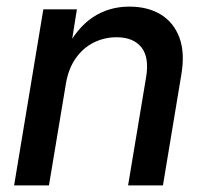

<svg xmlns="http://www.w3.org/2000/svg" viewBox="-20 -564 628 584"><path d="M180.7 -311 128.9 0H22.9L111.8 -535.6H213.9L192.9 -403.8L177.2 -407.2Q212.9 -478.5 262 -511.2Q311 -543.9 373.5 -543.9Q429.7 -543.9 469.2 -519.8Q508.8 -495.6 525.9 -449Q543 -402.3 531.2 -335L475.6 0H369.6L424.3 -328.6Q434.6 -389.2 410.2 -419.9Q385.7 -450.7 334.5 -450.7Q297.4 -450.7 265.1 -434.6Q232.9 -418.5 210.7 -387.2Q188.5 -356 180.7 -311Z"/></svg>

Font: Inter 20pt Medium
Style: Italic
Weight: 500
Italic angle: -9.3988°
Version: Version 4.001;git-66647c0bb